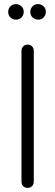

<svg xmlns="http://www.w3.org/2000/svg" viewBox="-20 -888 270 938"><path d="M166 -868Q181 -868 192.5 -857.5Q204 -847 204 -830Q204 -815 193.5 -803.5Q183 -792 166 -792Q151 -792 139.5 -802.5Q128 -813 128 -830Q128 -845 138.5 -856.5Q149 -868 166 -868ZM58 -868Q73 -868 84.5 -857.5Q96 -847 96 -830Q96 -815 85.5 -803.5Q75 -792 58 -792Q43 -792 31.5 -802.5Q20 -813 20 -830Q20 -845 30.5 -856.5Q41 -868 58 -868ZM85 -640Q85 -653 93.5 -661.5Q102 -670 115 -670Q128 -670 136.5 -661.5Q145 -653 145 -640V0Q145 13 136.5 21.5Q128 30 115 30Q102 30 93.5 21.5Q85 13 85 0Z"/></svg>

Font: Beon
Style: Medium
Weight: 500
Designer: BSozoo
Foundry: BSozoo
Version: Version 001.000